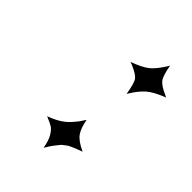

<svg xmlns="http://www.w3.org/2000/svg" viewBox="-159 -591 672 672"><g transform="rotate(45 177.0 -255.0)"><path d="M354.5 -424.8Q310.1 -407.7 289.1 -389.2Q268.1 -370.6 247.6 -335.9Q239.7 -382.3 230.7 -394.5Q221.7 -406.7 188.5 -420.9Q182.1 -423.8 178.2 -424.8Q218.8 -439.5 239.3 -455.3Q259.8 -471.2 285.2 -513.2Q293 -469.7 303.7 -456.3Q314.5 -442.9 345.2 -429.2Q351.6 -426.3 354.5 -424.8ZM281.7 -84Q277.3 -82.5 265.9 -78.1Q254.4 -73.7 251.7 -72.5Q249 -71.3 240.2 -67.4Q231.4 -63.5 229 -61.3Q226.6 -59.1 219.5 -54.2Q212.4 -49.3 209 -44.7Q205.6 -40 199.5 -32.7Q193.4 -25.4 187.7 -16.8Q182.1 -8.3 175.3 2.9Q170.4 -27.3 160.2 -44.4Q149.9 -61.5 139.9 -67.9Q129.9 -74.2 106 -84Q130.4 -92.8 149.2 -104.2Q168 -115.7 181.2 -130.6Q194.3 -145.5 199.2 -152.3Q204.1 -159.2 212.9 -172.9Q219.2 -137.2 232.4 -118.9Q245.6 -100.6 281.7 -84Z"/></g></svg>

Font: Linux Biolinum O
Style: Italic
Weight: 400
Italic angle: -12°
Designer: Philipp H. Poll
Foundry: Philipp H. Poll
Version: Version 1.1.3